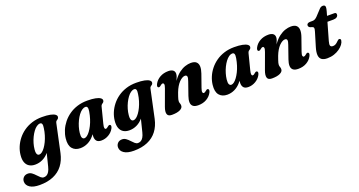

<svg xmlns="http://www.w3.org/2000/svg" viewBox="-95 -1276 4168 2228"><g transform="rotate(-20 1989.0 -162.0)"><path d="M463.5 -11Q445 73.5 399.8 132.8Q354.5 192 282.5 223Q210.5 254 112.5 254Q33.5 254 -8 226.2Q-49.5 198.5 -49.5 154.5Q-49.5 124.5 -29.2 103.2Q-9 82 26 82Q52 82 73.5 97.8Q95 113.5 113.5 134.2Q132 155 150 170.5Q168 186 187 186Q207 186 223.5 176.5Q240 167 253.2 145Q266.5 123 275.5 86.5L340 -171.5L362.5 -158Q345.5 -105.5 312.5 -66.8Q279.5 -28 236 -7.2Q192.5 13.5 144 13.5Q102 13.5 72 -4.5Q42 -22.5 28.2 -59Q14.5 -95.5 20.5 -150.5Q25.5 -199.5 45.2 -247Q65 -294.5 98 -336.5Q131 -378.5 176.5 -410.5Q222 -442.5 279 -460.8Q336 -479 403.5 -479Q464.5 -479 504.5 -470.8Q544.5 -462.5 563 -448.5Q581.5 -434.5 579.5 -417.5Q577.5 -401.5 568.8 -395Q560 -388.5 550.8 -381.8Q541.5 -375 538 -359ZM195.5 -155Q192.5 -127 196.2 -110.5Q200 -94 208 -87Q216 -80 226.5 -80Q244 -80 262.8 -94.2Q281.5 -108.5 300 -134.2Q318.5 -160 334.8 -193.8Q351 -227.5 363.2 -267.5Q375.5 -307.5 381 -350Q387 -384.5 381 -400.5Q375 -416.5 358 -416.5Q336.5 -416.5 314.8 -401.2Q293 -386 273.2 -359.2Q253.5 -332.5 237 -298.8Q220.5 -265 209.8 -228.2Q199 -191.5 195.5 -155Z M1047 -162Q1037.5 -125 1041 -111Q1044.5 -97 1055 -97Q1062 -97 1068.8 -100.5Q1075.5 -104 1085.5 -113Q1096 -122 1103 -124Q1110 -126 1116.5 -122.5Q1124.5 -118.5 1125 -107Q1125.5 -95.5 1116.5 -78Q1095 -37 1052 -11.8Q1009 13.5 961.5 13.5Q921.5 13.5 904 -6.5Q886.5 -26.5 886.5 -61.5Q886.5 -73.5 887.8 -87.2Q889 -101 891.8 -117Q894.5 -133 899.2 -152.2Q904 -171.5 910.5 -195L923 -163.5Q905.5 -109 871.8 -69Q838 -29 794.2 -7.8Q750.5 13.5 702 13.5Q638 13.5 603.8 -27.5Q569.5 -68.5 579 -152Q584.5 -200.5 604.2 -247.8Q624 -295 657.2 -336.8Q690.5 -378.5 736 -410.5Q781.5 -442.5 838.5 -460.5Q895.5 -478.5 962 -478.5Q1023.5 -478.5 1063.5 -470.2Q1103.5 -462 1122.5 -447.8Q1141.5 -433.5 1139 -416Q1137 -401 1128.2 -394.2Q1119.5 -387.5 1110.5 -380.8Q1101.5 -374 1097 -358ZM753.5 -155Q749 -112.5 758.2 -95.8Q767.5 -79 784 -79Q800.5 -79 818.8 -92.8Q837 -106.5 855.5 -131.5Q874 -156.5 891 -190.2Q908 -224 921 -264.8Q934 -305.5 941.5 -350.5Q947.5 -385 941.5 -400.8Q935.5 -416.5 918.5 -416.5Q896 -416.5 874.2 -401.2Q852.5 -386 832.5 -359.2Q812.5 -332.5 796 -298.5Q779.5 -264.5 768.5 -227.5Q757.5 -190.5 753.5 -155Z M1626.5 -11Q1608 73.5 1562.8 132.8Q1517.5 192 1445.5 223Q1373.5 254 1275.5 254Q1196.5 254 1155 226.2Q1113.5 198.5 1113.5 154.5Q1113.5 124.5 1133.8 103.2Q1154 82 1189 82Q1215 82 1236.5 97.8Q1258 113.5 1276.5 134.2Q1295 155 1313 170.5Q1331 186 1350 186Q1370 186 1386.5 176.5Q1403 167 1416.2 145Q1429.5 123 1438.5 86.5L1503 -171.5L1525.5 -158Q1508.5 -105.5 1475.5 -66.8Q1442.5 -28 1399 -7.2Q1355.5 13.5 1307 13.5Q1265 13.5 1235 -4.5Q1205 -22.5 1191.2 -59Q1177.5 -95.5 1183.5 -150.5Q1188.5 -199.5 1208.2 -247Q1228 -294.5 1261 -336.5Q1294 -378.5 1339.5 -410.5Q1385 -442.5 1442 -460.8Q1499 -479 1566.5 -479Q1627.5 -479 1667.5 -470.8Q1707.5 -462.5 1726 -448.5Q1744.5 -434.5 1742.5 -417.5Q1740.5 -401.5 1731.8 -395Q1723 -388.5 1713.8 -381.8Q1704.5 -375 1701 -359ZM1358.5 -155Q1355.5 -127 1359.2 -110.5Q1363 -94 1371 -87Q1379 -80 1389.5 -80Q1407 -80 1425.8 -94.2Q1444.5 -108.5 1463 -134.2Q1481.5 -160 1497.8 -193.8Q1514 -227.5 1526.2 -267.5Q1538.5 -307.5 1544 -350Q1550 -384.5 1544 -400.5Q1538 -416.5 1521 -416.5Q1499.5 -416.5 1477.8 -401.2Q1456 -386 1436.2 -359.2Q1416.5 -332.5 1400 -298.8Q1383.5 -265 1372.8 -228.2Q1362 -191.5 1358.5 -155Z M1792 -341Q1783.5 -345 1783.2 -356.5Q1783 -368 1792 -385Q1814.5 -427.5 1859.5 -453Q1904.5 -478.5 1963.5 -478.5Q2000.5 -478.5 2020.5 -463.5Q2040.5 -448.5 2040.5 -420Q2040.5 -403 2032.8 -381.8Q2025 -360.5 2014 -335.8Q2003 -311 1991.5 -282.8Q1980 -254.5 1973 -223.5L1961 -233.5Q1988.5 -303 2023 -350.2Q2057.5 -397.5 2095.2 -425.8Q2133 -454 2170.5 -466.2Q2208 -478.5 2240.5 -478.5Q2286.5 -478.5 2308.2 -458.5Q2330 -438.5 2331 -403Q2332 -367.5 2315.5 -320.5L2260 -162.5Q2247.5 -126.5 2251 -112.5Q2254.5 -98.5 2266 -98.5Q2272.5 -98.5 2279.2 -102Q2286 -105.5 2296.5 -114.5Q2307 -124 2313.8 -125.8Q2320.5 -127.5 2327 -124Q2335.5 -120 2335.8 -108.5Q2336 -97 2327 -79.5Q2305 -37.5 2260.8 -12Q2216.5 13.5 2158 13.5Q2114.5 13.5 2093.5 -4Q2072.5 -21.5 2071.5 -53.5Q2070.5 -85.5 2085.5 -128L2141 -287.5Q2155.5 -326 2151.8 -343.8Q2148 -361.5 2125.5 -361.5Q2110 -361.5 2091.8 -351.2Q2073.5 -341 2054.5 -321.5Q2035.5 -302 2018.5 -273.5Q2001.5 -245 1987.5 -208.5Q1978 -182 1971.5 -163Q1965 -144 1961.8 -130.8Q1958.5 -117.5 1958.5 -107.5Q1958.5 -92 1963.8 -80Q1969 -68 1969 -51.5Q1969 -22 1932.8 -4.2Q1896.5 13.5 1832 13.5Q1785.5 13.5 1775.5 -17Q1765.5 -47.5 1786 -103L1859 -302.5Q1872.5 -338.5 1868.5 -352.5Q1864.5 -366.5 1853.5 -366.5Q1847 -366.5 1840 -363Q1833 -359.5 1822.5 -350Q1812 -341.5 1805.2 -339.8Q1798.5 -338 1792 -341Z M2861.5 -162Q2852 -125 2855.5 -111Q2859 -97 2869.5 -97Q2876.5 -97 2883.2 -100.5Q2890 -104 2900 -113Q2910.5 -122 2917.5 -124Q2924.5 -126 2931 -122.5Q2939 -118.5 2939.5 -107Q2940 -95.5 2931 -78Q2909.5 -37 2866.5 -11.8Q2823.5 13.5 2776 13.5Q2736 13.5 2718.5 -6.5Q2701 -26.5 2701 -61.5Q2701 -73.5 2702.2 -87.2Q2703.5 -101 2706.2 -117Q2709 -133 2713.8 -152.2Q2718.5 -171.5 2725 -195L2737.5 -163.5Q2720 -109 2686.2 -69Q2652.5 -29 2608.8 -7.8Q2565 13.5 2516.5 13.5Q2452.5 13.5 2418.2 -27.5Q2384 -68.5 2393.5 -152Q2399 -200.5 2418.8 -247.8Q2438.5 -295 2471.8 -336.8Q2505 -378.5 2550.5 -410.5Q2596 -442.5 2653 -460.5Q2710 -478.5 2776.5 -478.5Q2838 -478.5 2878 -470.2Q2918 -462 2937 -447.8Q2956 -433.5 2953.5 -416Q2951.5 -401 2942.8 -394.2Q2934 -387.5 2925 -380.8Q2916 -374 2911.5 -358ZM2568 -155Q2563.5 -112.5 2572.8 -95.8Q2582 -79 2598.5 -79Q2615 -79 2633.2 -92.8Q2651.5 -106.5 2670 -131.5Q2688.5 -156.5 2705.5 -190.2Q2722.5 -224 2735.5 -264.8Q2748.5 -305.5 2756 -350.5Q2762 -385 2756 -400.8Q2750 -416.5 2733 -416.5Q2710.5 -416.5 2688.8 -401.2Q2667 -386 2647 -359.2Q2627 -332.5 2610.5 -298.5Q2594 -264.5 2583 -227.5Q2572 -190.5 2568 -155Z M3027.5 -341Q3019 -345 3018.8 -356.5Q3018.5 -368 3027.5 -385Q3050 -427.5 3095 -453Q3140 -478.5 3199 -478.5Q3236 -478.5 3256 -463.5Q3276 -448.5 3276 -420Q3276 -403 3268.2 -381.8Q3260.5 -360.5 3249.5 -335.8Q3238.5 -311 3227 -282.8Q3215.5 -254.5 3208.5 -223.5L3196.5 -233.5Q3224 -303 3258.5 -350.2Q3293 -397.5 3330.8 -425.8Q3368.5 -454 3406 -466.2Q3443.5 -478.5 3476 -478.5Q3522 -478.5 3543.8 -458.5Q3565.5 -438.5 3566.5 -403Q3567.5 -367.5 3551 -320.5L3495.5 -162.5Q3483 -126.5 3486.5 -112.5Q3490 -98.5 3501.5 -98.5Q3508 -98.5 3514.8 -102Q3521.5 -105.5 3532 -114.5Q3542.5 -124 3549.2 -125.8Q3556 -127.5 3562.5 -124Q3571 -120 3571.2 -108.5Q3571.5 -97 3562.5 -79.5Q3540.5 -37.5 3496.2 -12Q3452 13.5 3393.5 13.5Q3350 13.5 3329 -4Q3308 -21.5 3307 -53.5Q3306 -85.5 3321 -128L3376.5 -287.5Q3391 -326 3387.2 -343.8Q3383.5 -361.5 3361 -361.5Q3345.5 -361.5 3327.2 -351.2Q3309 -341 3290 -321.5Q3271 -302 3254 -273.5Q3237 -245 3223 -208.5Q3213.5 -182 3207 -163Q3200.5 -144 3197.2 -130.8Q3194 -117.5 3194 -107.5Q3194 -92 3199.2 -80Q3204.5 -68 3204.5 -51.5Q3204.5 -22 3168.2 -4.2Q3132 13.5 3067.5 13.5Q3021 13.5 3011 -17Q3001 -47.5 3021.5 -103L3094.5 -302.5Q3108 -338.5 3104 -352.5Q3100 -366.5 3089 -366.5Q3082.5 -366.5 3075.5 -363Q3068.5 -359.5 3058 -350Q3047.5 -341.5 3040.8 -339.8Q3034 -338 3027.5 -341Z M3712.5 -385.5 3686 -394Q3675 -398.5 3669.8 -406.2Q3664.5 -414 3664.5 -423.5Q3664.5 -437.5 3676 -445.2Q3687.5 -453 3707 -453H3736Q3753.5 -453 3767.2 -460.5Q3781 -468 3795 -482L3866 -558Q3876.5 -569 3886.8 -573.2Q3897 -577.5 3909 -577.5Q3924 -577.5 3931 -570Q3938 -562.5 3938 -550.5Q3938 -543 3936 -530Q3934 -517 3929 -500.5L3834 -168.5Q3822.5 -128.5 3829.5 -113Q3836.5 -97.5 3861.5 -97.5Q3878.5 -97.5 3894.2 -106Q3910 -114.5 3928 -133.5Q3936.5 -142.5 3942.5 -146Q3948.5 -149.5 3955 -149.5Q3963.5 -149.5 3968.8 -143.5Q3974 -137.5 3972.5 -126.5Q3969.5 -103.5 3951.8 -79.2Q3934 -55 3904.2 -33.8Q3874.5 -12.5 3835.5 0.5Q3796.5 13.5 3750.5 13.5Q3705.5 13.5 3681.5 -4.8Q3657.5 -23 3654.5 -60.2Q3651.5 -97.5 3668.5 -154L3720.5 -326.5Q3729.5 -356.5 3727.5 -368.8Q3725.5 -381 3712.5 -385.5ZM3861.5 -384.5 3882.5 -450.5H4005Q4029 -450.5 4029 -428Q4029 -408 4012.8 -396.2Q3996.5 -384.5 3969 -384.5Z"/></g></svg>

Font: Fraunces
Style: Bold Italic
Weight: 700
Italic angle: -16°
Version: Version 1.000;[b76b70a41]